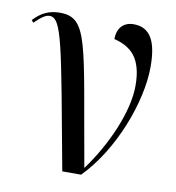

<svg xmlns="http://www.w3.org/2000/svg" viewBox="-78 -604 607 664"><g transform="rotate(10 225.5 -272.0)"><path d="M184 0H250C354 -105 422 -285 422 -409C422 -496 399 -544 339 -544C304 -544 282 -521 282 -482C341 -467 382 -434 382 -335C382 -244 326 -118 257 -25C179 -453 181 -539 81 -539C44 -539 16 -526 -11 -497L-4 -489C20 -512 34 -522 48 -522C91 -522 104 -433 184 0Z"/></g></svg>

Font: Noto Serif Display Condensed
Style: Regular
Weight: 400
Width: 3
Designer: Monotype Design Team
Foundry: Monotype Imaging Inc.
Version: Version 2.009